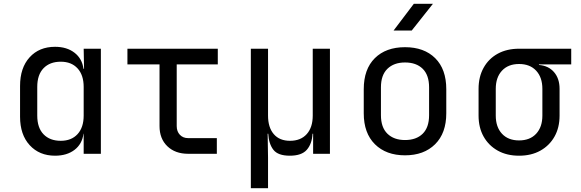

<svg xmlns="http://www.w3.org/2000/svg" viewBox="-20 -805 3040 1005"><path d="M268 10Q186 10 135.5 -45Q85 -100 85 -194V-355Q85 -450 135 -505Q185 -560 268 -560Q330 -560 370 -529Q410 -498 417 -445H420L418 -550H508V0H418V-105H417Q410 -51 370 -20.5Q330 10 268 10ZM298 -68Q354 -68 386 -103Q418 -138 418 -200V-350Q418 -412 386 -447Q354 -482 298 -482Q241 -482 208 -448Q175 -414 175 -350V-200Q175 -136 208 -102Q241 -68 298 -68Z M965 0Q897 0 856 -39.5Q815 -79 815 -145V-468H647V-550H1120V-468H905V-145Q905 -117 921.5 -99.5Q938 -82 965 -82H1115V0Z M1293 180V-550H1383V-200Q1383 -138 1413 -103Q1443 -68 1498 -68Q1554 -68 1585.5 -103Q1617 -138 1617 -200V-550H1707V0H1619V-105H1616Q1613 -52 1586 -21Q1559 10 1497 10Q1435 10 1411 -21Q1387 -52 1384 -105H1381L1383 20V180Z M2100 8Q2001 8 1942.5 -50Q1884 -108 1884 -212V-338Q1884 -443 1942 -500.5Q2000 -558 2100 -558Q2200 -558 2258 -500.5Q2316 -443 2316 -338V-212Q2316 -108 2257.5 -50Q2199 8 2100 8ZM2100 -72Q2159 -72 2192.5 -105Q2226 -138 2226 -202V-348Q2226 -412 2192.5 -445Q2159 -478 2100 -478Q2042 -478 2008 -445Q1974 -412 1974 -348V-202Q1974 -138 2008 -105Q2042 -72 2100 -72ZM2040 -645 2146 -785H2246L2135 -645Z M2697 10Q2633 10 2585.5 -16.5Q2538 -43 2511.5 -90Q2485 -137 2485 -200V-340Q2485 -403 2511.5 -450.5Q2538 -498 2585.5 -524Q2633 -550 2697 -550H2970V-468H2801V-465Q2851 -461 2880 -427.5Q2909 -394 2909 -340V-200Q2909 -137 2882.5 -90Q2856 -43 2808.5 -16.5Q2761 10 2697 10ZM2697 -70Q2754 -70 2786.5 -105Q2819 -140 2819 -200V-340Q2819 -400 2786.5 -435Q2754 -470 2697 -470Q2640 -470 2607.5 -435Q2575 -400 2575 -340V-200Q2575 -140 2607.5 -105Q2640 -70 2697 -70Z"/></svg>

Font: JetBrains Mono NL
Style: Regular
Weight: 400
Monospace: yes
Designer: Philipp Nurullin, Konstantin Bulenkov
Foundry: JetBrains
Version: Version 2.305; ttfautohint (v1.8.4.7-5d5b)